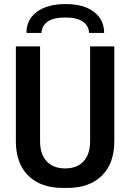

<svg xmlns="http://www.w3.org/2000/svg" viewBox="-20 -914 640 944"><path d="M289 10Q180 10 119 -50.5Q58 -111 58 -219V-686H177V-219Q177 -156 209.5 -121Q242 -86 300 -86Q359 -86 391 -121Q423 -156 423 -219V-686H542V-219Q542 -111 481 -50.5Q420 10 311 10ZM110 -752Q110 -818 161.5 -856Q213 -894 302 -894Q391 -894 441.5 -856Q492 -818 492 -752H418Q416 -789 386.5 -808.5Q357 -828 301 -828Q245 -828 215.5 -808.5Q186 -789 184 -752Z"/></svg>

Font: Chivo Mono Medium
Style: Regular
Weight: 500
Monospace: yes
Designer: Hector Gatti
Foundry: Omnibus-Type
Version: Version 1.008